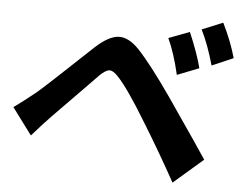

<svg xmlns="http://www.w3.org/2000/svg" viewBox="-52 -812 1104 870"><g transform="rotate(5 500.0 -377.0)"><path d="M782 -693Q822 -600 839 -533L740 -494Q717 -593 687 -657ZM929 -748Q969 -667 990 -592L893 -550Q867 -643 834 -709ZM15 -284Q57 -314 114 -360Q147 -387 358 -586Q417 -640 461 -643Q507 -646 556 -595Q617 -530 713 -392Q874 -158 897 -122L763 -6Q689 -140 610 -268Q521 -415 472 -466Q450 -489 434 -488Q417 -487 389 -460Q392 -462 190 -256Q155 -220 105 -163Z"/></g></svg>

Font: KaiGen Gothic CN Bold
Style: Bold
Weight: 700
Designer: Ryoko NISHIZUKA  (kana & ideographs); Paul D. Hunt (Latin, Greek & Cyrillic); Wenlong ZHANG  (bopomofo); Sandoll Communi
Foundry: Adobe Systems Incorporated
Version: Version 1.002.20150501